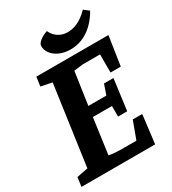

<svg xmlns="http://www.w3.org/2000/svg" viewBox="-205 -946 946 1054"><g transform="rotate(-30 268.5 -419.5)"><path d="M-4 0 4 -58 75 -72 146 -576 76 -590 84 -648H541L513 -464H448V-579H339L281 -572L251 -366H365L387 -430H447L421 -234H363V-301H242L211 -76Q230 -72 251 -70.5Q272 -69 290 -69H384L425 -180H485L463 0ZM323 -683Q284 -683 254 -696.5Q224 -710 207.5 -732Q191 -754 191 -779Q191 -795 210.5 -810.5Q230 -826 259 -836Q267 -818 280.5 -804Q294 -790 313.5 -781.5Q333 -773 356 -773Q382 -773 406.5 -782Q431 -791 452 -806.5Q473 -822 489 -839L521 -814Q484 -750 433.5 -716.5Q383 -683 323 -683Z"/></g></svg>

Font: Faustina Light
Style: Bold Italic
Weight: 700
Italic angle: -8°
Version: Version 1.200